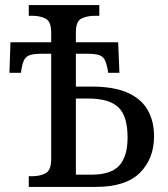

<svg xmlns="http://www.w3.org/2000/svg" viewBox="-20 -734 659 754"><path d="M93 0V-42H107Q137 -42 159 -53.5Q181 -65 181 -110V-523H147Q116 -523 100 -518.5Q84 -514 76 -500.5Q68 -487 64 -460L62 -448H17L21 -568H181V-606Q181 -649 159.5 -660.5Q138 -672 108 -672H93V-714H370V-672H354Q321 -672 299.5 -661Q278 -650 278 -607V-568H444L449 -448H405L403 -460Q398 -487 390.5 -500.5Q383 -514 366.5 -518.5Q350 -523 320 -523H278V-394H339Q428 -394 482 -369.5Q536 -345 560.5 -301Q585 -257 585 -199Q585 -111 529.5 -55.5Q474 0 356 0ZM339 -48Q416 -48 448.5 -84Q481 -120 481 -194Q481 -278 445 -312.5Q409 -347 327 -347H278V-48Z"/></svg>

Font: Noto Serif SemiCondensed
Style: Regular
Weight: 400
Width: 4
Designer: Monotype Design Team
Foundry: Monotype Imaging Inc.
Version: Version 2.013